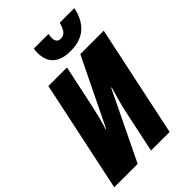

<svg xmlns="http://www.w3.org/2000/svg" viewBox="-273 -1048 1160 1160"><g transform="rotate(-45 307.0 -468.0)"><path d="M392 -768C502 -768 566 -825 590 -936H465C452 -887 435 -863 402 -863C376 -863 366 -879 366 -905C366 -914 367 -923 369 -936H244C242 -925 241 -915 241 -903C241 -821 284 -768 392 -768ZM-5 0H195L407 -438H411C395 -386 377 -320 370 -288L309 0H468L619 -714H419L210 -285H206C223 -336 236 -392 244 -428L305 -714H146Z"/></g></svg>

Font: Noto Sans ExtraCondensed Black
Style: Italic
Weight: 900
Width: 2
Italic angle: -12°
Designer: Monotype Design Team
Foundry: Monotype Imaging Inc.
Version: Version 2.013